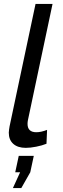

<svg xmlns="http://www.w3.org/2000/svg" viewBox="-20 -750 320 983"><path d="M112 7Q71 7 48 -13.5Q25 -34 25 -71Q25 -79 26.5 -87Q28 -95 29 -103L162 -730H249L123 -135Q122 -130 121.5 -125.5Q121 -121 121 -116Q121 -73 166 -73Q190 -73 221 -85L218 -14Q196 -5 165.5 1Q135 7 112 7ZM46 213 83 132H58L76 48H153L135 132L89 213Z"/></svg>

Font: Raleway Medium
Style: Italic
Weight: 500
Italic angle: -12°
Designer: Matt McInerney, Pablo Impallari, Rodrigo Fuenzalida
Foundry: Matt McInerney, Pablo Impallari, Rodrigo Fuenzalida
Version: Version 4.026